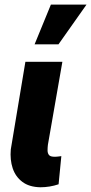

<svg xmlns="http://www.w3.org/2000/svg" viewBox="-20 -791 388 816"><path d="M87.9 -528.3H245.1L183.6 -175.8Q182.1 -163.6 182.1 -152.1Q182.1 -140.6 187.5 -133.1Q192.9 -125.5 208 -125Q216.8 -124.5 224.9 -125.5Q232.9 -126.5 240.7 -127.4L229 -7.8Q210.4 -1.5 190.7 1.7Q170.9 4.9 151.4 4.9Q104 3.9 75 -18.1Q45.9 -40 33.9 -75.9Q22 -111.8 25.9 -156.2ZM127 -602.5 196.3 -771.5H347.7L228.5 -602.5Z"/></svg>

Font: Roboto Condensed Black
Style: Italic
Weight: 900
Italic angle: -12°
Designer: Christian Robertson
Foundry: Google
Version: Version 3.008; 2023